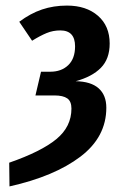

<svg xmlns="http://www.w3.org/2000/svg" viewBox="-20 -563 446 688"><path d="M373 -407Q373 -352 341.5 -320Q310 -288 251 -272Q306 -271 333.5 -246.5Q361 -222 361 -177Q361 -72 268 -1.5Q175 69 14 105L13 20Q128 -20 182 -64.5Q236 -109 236 -174Q236 -200 221 -210.5Q206 -221 175 -221H107L127 -306H160Q200 -306 224.5 -329.5Q249 -353 249 -397Q249 -454 196 -454Q170 -454 147 -444.5Q124 -435 95 -417L49 -485Q89 -515 130.5 -529Q172 -543 220 -543Q289 -543 331 -506.5Q373 -470 373 -407Z"/></svg>

Font: Fira Sans Extra Condensed Medium
Style: Italic
Weight: 500
Width: 3
Italic angle: -8°
Designer: Carrois Corporate & Edenspiekermann AG
Foundry: Carrois Corporate GbR & Edenspiekermann AG
Version: Version 4.203